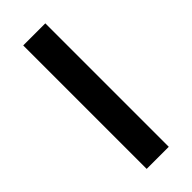

<svg xmlns="http://www.w3.org/2000/svg" viewBox="-239 -769 805 805"><g transform="rotate(-45 163.5 -366.0)"><path d="M98 -732H229V0H98Z"/></g></svg>

Font: Reem Kufi SemiBold
Style: Regular
Weight: 600
Designer: Khaled Hosny
Version: Version 1.001